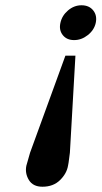

<svg xmlns="http://www.w3.org/2000/svg" viewBox="-20 -693 385 728"><path d="M343 -606Q337 -579 313 -560Q289 -541 261 -541Q233 -541 218 -560Q203 -579 209 -606Q215 -634 238 -653.5Q261 -673 289 -673Q318 -673 333.5 -653.5Q349 -634 343 -606ZM266 -482 245 -114Q244 -108 242 -91Q240 -74 238 -65Q233 -35 207.5 -10Q182 15 141 15Q105 15 89.5 -10.5Q74 -36 80 -65Q81 -69 94 -114L228 -482Z"/></svg>

Font: GFS Artemisia
Style: Bold Italic
Weight: 700
Italic angle: -12°
Designer: Designed by Takis Katsoulidis and George D. Matthiopoulos.
Foundry: Designed by Takis Katsoulidis and George D. Matthiopoulos.
Version: Version 1.0